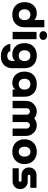

<svg xmlns="http://www.w3.org/2000/svg" viewBox="1661 -2506 1119 4481"><g transform="rotate(90 2220.5 -265.5)"><path d="M323.2 6.8Q188 6.8 108.9 -70.1Q29.8 -147 29.8 -278.8Q29.8 -405.8 101.8 -485.4Q173.8 -564.9 291 -564.9Q390.1 -564.9 444.8 -506.8V-741.2H616.2V-278.8Q616.2 -147.5 536.9 -70.3Q457.5 6.8 323.2 6.8ZM231 -378.4Q196.8 -341.8 196.8 -278.8Q196.8 -215.8 231 -179.4Q265.1 -143.1 323.2 -143.1Q381.3 -143.1 415.3 -179.4Q449.2 -215.8 449.2 -278.8Q449.2 -341.8 415.3 -378.4Q381.3 -415 323.2 -415Q265.1 -415 231 -378.4Z M723.6 0V-558.1H894.5V0ZM707.5 -714.8Q707.5 -753.9 735.8 -779.5Q764.2 -805.2 809.6 -805.2Q855 -805.2 883.3 -779.5Q911.6 -753.9 911.6 -714.8Q911.6 -676.3 883.3 -651.1Q855 -626 809.6 -626Q764.2 -626 735.8 -651.1Q707.5 -676.3 707.5 -714.8Z M1247.1 6.8Q1129.9 6.8 1058.1 -72.5Q986.3 -151.9 986.3 -278.8Q986.3 -410.6 1065.2 -487.8Q1144 -564.9 1279.3 -564.9Q1413.1 -564.9 1492.7 -487.5Q1572.3 -410.2 1572.3 -278.8V0Q1572.3 76.7 1542 137.2Q1511.2 201.7 1448.7 237.8Q1386.2 273.9 1295.9 273.9Q1171.4 273.9 1095.2 215.3Q1019 156.7 1003.9 53.2H1173.3Q1181.6 87.4 1210.2 106.2Q1238.8 125 1284.2 125Q1339.4 125 1370.8 93.3Q1402.3 61.5 1402.3 -2.9V-57.1Q1348.6 6.8 1247.1 6.8ZM1187.3 -378.4Q1153.3 -341.8 1153.3 -278.8Q1153.3 -215.8 1187.3 -179.4Q1221.2 -143.1 1279.3 -143.1Q1337.4 -143.1 1371.3 -179.4Q1405.3 -215.8 1405.3 -278.8Q1405.3 -341.8 1371.3 -378.4Q1337.4 -415 1279.3 -415Q1221.2 -415 1187.3 -378.4Z M1912.1 6.8Q1794.9 6.8 1722.9 -72.8Q1650.9 -152.3 1650.9 -278.8Q1650.9 -410.6 1730 -487.8Q1809.1 -564.9 1944.3 -564.9Q2078.1 -564.9 2157.7 -487.5Q2237.3 -410.2 2237.3 -278.8V0H2070.3V-61Q2016.1 6.8 1912.1 6.8ZM1852.1 -378.4Q1817.9 -341.8 1817.9 -278.8Q1817.9 -215.8 1852.1 -179.4Q1886.2 -143.1 1944.3 -143.1Q2002.4 -143.1 2036.4 -179.4Q2070.3 -215.8 2070.3 -278.8Q2070.3 -341.8 2036.4 -378.4Q2002.4 -415 1944.3 -415Q1886.2 -415 1852.1 -378.4Z M2334.5 -316.9Q2334.5 -418.9 2407 -491.5Q2479.5 -564 2581.5 -564Q2672.4 -564 2743.7 -503.9Q2813 -564 2904.8 -564Q3006.8 -564 3079.3 -491.5Q3151.9 -418.9 3151.9 -316.9V0H2979.5V-329.1Q2979.5 -360.4 2957.5 -382.6Q2935.5 -404.8 2904.8 -404.8Q2873 -404.8 2850.8 -382.6Q2828.6 -360.4 2828.6 -329.1V0H2656.7V-329.1Q2656.7 -360.8 2634.8 -382.8Q2612.8 -404.8 2581.5 -404.8Q2550.3 -404.8 2528.6 -382.8Q2506.8 -360.8 2506.8 -329.1V0H2334.5Z M3520 6.8Q3389.2 6.8 3309.6 -72Q3230 -150.9 3230 -278.8Q3230 -406.7 3309.6 -485.8Q3389.2 -564.9 3520 -564.9Q3649.9 -564.9 3729.5 -485.8Q3809.1 -406.7 3809.1 -278.8Q3809.1 -150.9 3729.5 -72Q3649.9 6.8 3520 6.8ZM3635.3 -278.8Q3635.3 -343.8 3602.8 -380.4Q3570.3 -417 3520 -417Q3469.7 -417 3437 -380.1Q3404.3 -343.3 3404.3 -278.8Q3404.3 -214.4 3436.8 -178.2Q3469.2 -142.1 3520 -142.1Q3570.8 -142.1 3603 -178.2Q3635.3 -214.4 3635.3 -278.8Z M3907.7 0V-144H4187Q4202.6 -144 4212.2 -152.8Q4221.7 -161.6 4221.7 -175.8Q4221.7 -190.4 4212.2 -199.7Q4202.6 -209 4187 -209H4059.1Q3986.8 -209 3937.3 -259.5Q3887.7 -310.1 3887.7 -383.8Q3887.7 -456.5 3937.3 -507.3Q3986.8 -558.1 4059.1 -558.1H4362.8V-414.1H4093.8Q4078.1 -414.1 4068.6 -405.5Q4059.1 -397 4059.1 -382.8Q4059.1 -369.1 4068.6 -361.1Q4078.1 -353 4093.8 -353H4218.8Q4292 -353 4342.5 -302Q4393.1 -251 4393.1 -176.8Q4393.1 -102.5 4342.3 -51.3Q4291.5 0 4218.8 0Z"/></g></svg>

Font: Biathlonist
Style: Bold
Weight: 700
Designer: Go4gold
Foundry: Go4gold
Version: Version 3.010;FEAKit 1.0